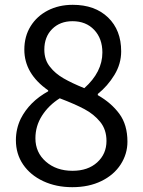

<svg xmlns="http://www.w3.org/2000/svg" viewBox="-20 -764 595 797"><path d="M46 -182Q46 -229 66 -271Q102 -342 180 -385V-389Q81 -458 81 -558Q81 -613 107 -655Q133 -697 178.5 -720.5Q224 -744 282 -744Q374 -744 428.5 -691.5Q483 -639 483 -551Q483 -499 455 -453Q427 -407 386 -374V-369Q442 -337 475.5 -291.5Q509 -246 509 -176Q509 -125 481 -81.5Q453 -38 401 -12.5Q349 13 280 13Q213 13 159.5 -12Q106 -37 76 -81Q46 -125 46 -182ZM405 -546Q405 -604 371 -640Q337 -676 281 -676Q229 -676 196.5 -643.5Q164 -611 164 -558Q164 -515 188 -486Q209 -459 243.5 -439Q278 -419 330 -398Q405 -465 405 -546ZM422 -179Q422 -226 396 -258Q370 -290 330.5 -311Q291 -332 228 -356Q182 -327 154.5 -284Q127 -241 127 -190Q127 -131 170.5 -93Q214 -55 281 -55Q345 -55 383.5 -90Q422 -125 422 -179Z"/></svg>

Font: Merged Yaku Han JP
Style: Regular
Weight: 400
Designer: Ryoko NISHIZUKA 西塚涼子 (kana, bopomofo & ideographs); Paul D. Hunt (Latin, Greek & Cyrillic); Sandoll Communications 산돌커뮤니
Foundry: Adobe
Version: Version 2.004